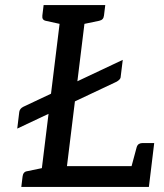

<svg xmlns="http://www.w3.org/2000/svg" viewBox="-20 -737 648 757"><path d="M48 -230 56 -296Q58 -309 72 -316L464 -501L456 -436Q456 -429 451.5 -424Q447 -419 440 -415ZM136 0 224 -717H322L244 -82H577L567 0ZM492 -57 519 -157Q522 -166 528 -169.5Q534 -173 542 -173H588L577 -82ZM64 0 69 -41Q70 -50 74.5 -55.5Q79 -61 87 -62L164 -78L166 0ZM254 -717 233 -639 160 -655Q152 -657 149 -662Q146 -667 147 -676L152 -717ZM395 -717 390 -676Q389 -667 384.5 -662Q380 -657 371 -655L294 -639L293 -717Z"/></svg>

Font: Aleo
Style: Italic
Weight: 400
Italic angle: -7°
Designer: Alessio Laiso
Foundry: Alessio Laiso
Version: Version 2.001;gftools[0.9.29]